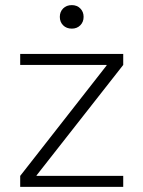

<svg xmlns="http://www.w3.org/2000/svg" viewBox="-20 -731 561 751"><path d="M59 0V-43L397 -475V-477H59V-520H462V-477L123 -45V-43H462V0ZM261 -619Q240 -619 227 -632Q214 -645 214 -665Q214 -685 227 -698Q240 -711 261 -711Q281 -711 294 -698Q307 -685 307 -665Q307 -645 294 -632Q281 -619 261 -619Z"/></svg>

Font: M PLUS 2 Light
Style: Regular
Weight: 300
Designer: Coji Morishita
Foundry: UNDERFOREST DESIGN
Version: Version 1.001